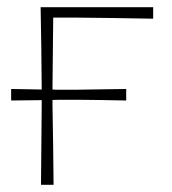

<svg xmlns="http://www.w3.org/2000/svg" viewBox="-20 -514 477 534"><path d="M94 0Q94.5 -56.5 95 -108.5Q95.5 -160.5 96 -221V-235.5Q76.5 -235.5 55 -235Q33.5 -234.5 11 -234.5V-266.5Q33.5 -266 55 -265.8Q76.5 -265.5 96 -265V-271Q95.5 -332 94.8 -385Q94 -438 93 -494H406V-462Q353.5 -463 299.8 -463.8Q246 -464.5 195 -465H128Q127.5 -416.5 127 -370.8Q126.5 -325 126 -271V-265Q131 -264.5 136 -264.5Q141 -264.5 146 -264.5H196Q224.5 -265 258.8 -265.5Q293 -266 331 -266.5V-234.5Q293 -235.5 258.8 -235.8Q224.5 -236 196 -236.5H146Q137 -236.5 126 -236V-221Q127 -160.5 127.8 -108.5Q128.5 -56.5 129 0Z"/></svg>

Font: Commissioner Loud Thin
Style: Regular
Weight: 100
Designer: Kostas Bartsokas
Foundry: Kostas Bartsokas
Version: Version 1.000; ttfautohint (v1.8.3)